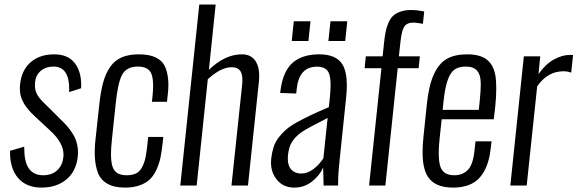

<svg xmlns="http://www.w3.org/2000/svg" viewBox="-20 -830 2584 859"><path d="M59.6 -35.2Q24.9 -77.1 24.9 -147.9Q24.9 -151.4 24.9 -155.3L88.4 -173.8Q88.4 -170.9 88.4 -168Q88.4 -106.9 108.4 -77.1Q129.9 -45.9 173.8 -45.9Q211.9 -45.9 236.1 -68.4Q260.3 -90.8 263.7 -129.4Q264.2 -133.3 264.2 -137.7Q264.2 -190.9 205.6 -244.6L133.8 -311.5Q96.2 -346.2 80.6 -379.4Q68.8 -404.3 68.8 -434.6Q68.8 -445.3 70.3 -456.5Q78.1 -518.6 118.4 -552.7Q158.7 -586.9 222.2 -586.9Q285.6 -586.9 315.9 -545.9Q343.3 -509.3 343.3 -448.7Q343.3 -442.4 342.8 -435.1L289.1 -418Q289.6 -424.8 289.6 -431.6Q289.6 -532.2 219.2 -532.2Q185.1 -532.2 162.6 -513.2Q140.1 -494.1 136.7 -461.9Q136.2 -455.6 136.2 -449.7Q136.2 -430.2 142.6 -415Q150.4 -394.5 175.3 -371.1L249 -297.9Q269 -278.8 281.5 -264.4Q293.9 -250 307.1 -228.8Q320.3 -207.5 325.2 -182.6Q329.1 -166 329.1 -147.9Q329.1 -139.2 328.1 -129.9Q320.8 -63.5 277.1 -27.1Q233.4 9.3 165 9.3Q96.7 9.3 59.6 -35.2Z M539.6 9.3Q490.7 9.3 460.4 -8.1Q430.2 -25.4 418.5 -55.9Q406.7 -86.4 404.3 -127.9Q403.8 -139.2 403.8 -150.9Q403.8 -183.1 408.7 -219.2L423.3 -354Q429.7 -417 440.9 -458.7Q452.1 -500.5 472.7 -530.3Q493.2 -560.1 524.7 -573.5Q556.2 -586.9 602.1 -586.9Q647 -586.9 675.5 -573.5Q704.1 -560.1 716.3 -535.9Q728.5 -511.7 731.9 -477.5Q733.4 -464.4 733.4 -450.2Q733.4 -427.2 730 -401.9L727.1 -374.5H659.7L662.6 -401.9Q665 -426.8 665 -446.3Q665 -485.8 655.3 -504.4Q640.6 -532.2 597.2 -532.2Q546.9 -532.2 527.1 -496.8Q507.3 -461.4 497.6 -366.2L480.5 -204.1Q476.6 -168 476.6 -141.1Q476.6 -101.1 484.9 -80.6Q498.5 -45.9 546.4 -45.9Q571.8 -45.9 588.4 -54Q605 -62 615.2 -81.1Q625.5 -100.1 630.6 -123.5Q635.7 -147 639.6 -185.5L643.1 -217.3H710.4L707.5 -189Q703.6 -150.9 697.5 -123Q691.4 -95.2 679.2 -69.1Q667 -43 649.4 -26.6Q631.8 -10.3 604 -0.5Q576.2 9.3 539.6 9.3Z M786.6 0 871.6 -809.6H944.8L914.6 -517.6Q986.3 -586.9 1062 -586.9Q1105 -586.9 1124.5 -554.7Q1139.6 -530.8 1139.6 -491.2Q1139.6 -478 1138.2 -463.9L1089.4 0H1015.6L1063 -448.2Q1064.5 -460.4 1064.5 -471.2Q1064.5 -497.6 1056.2 -510.7Q1044.9 -529.3 1016.6 -529.3Q968.3 -529.3 909.7 -475.6L859.9 0Z M1285.2 -646.5 1294.4 -734.9H1369.1L1359.9 -646.5ZM1449.2 -646.5 1458.5 -734.9H1533.7L1524.4 -646.5ZM1296.4 9.3Q1245.6 9.3 1216.8 -28.3Q1192.4 -59.6 1192.4 -103.5Q1192.4 -111.8 1193.4 -120.6Q1196.8 -149.4 1204.1 -172.1Q1211.4 -194.8 1226.8 -214.8Q1242.2 -234.9 1259.8 -250.2Q1277.3 -265.6 1308.6 -283Q1339.8 -300.3 1370.8 -314.9Q1401.9 -329.6 1451.2 -350.6L1455.6 -392.1Q1459 -424.8 1459 -449.2Q1459 -483.9 1451.7 -502Q1439.9 -531.7 1398.4 -531.7Q1317.9 -531.7 1307.6 -432.6L1305.2 -411.6L1233.4 -414.1Q1233.9 -418 1235.8 -431.6Q1247.6 -513.7 1290.5 -550.3Q1333.5 -586.9 1408.2 -586.9Q1484.4 -586.9 1512.2 -541.5Q1531.7 -508.8 1531.7 -447.8Q1531.7 -423.8 1528.8 -396L1499.5 -114.7Q1492.7 -54.2 1492.7 -10.7Q1492.7 -5.4 1492.7 0H1427.7Q1425.8 -59.1 1425.8 -80.1Q1408.2 -42 1374 -16.4Q1339.8 9.3 1296.4 9.3ZM1326.7 -53.7Q1356.4 -53.7 1382.8 -74Q1409.2 -94.2 1426.8 -122.1L1445.8 -302.2Q1357.4 -257.8 1331.5 -240.2Q1287.6 -210 1274.9 -169.9Q1270.5 -155.3 1268.6 -137.7Q1267.6 -128.9 1267.6 -121.1Q1267.6 -90.8 1280.8 -74.2Q1297.9 -53.7 1326.7 -53.7Z M1631.3 0 1686.5 -524.9H1611.3L1616.7 -578.1H1691.9L1698.2 -638.2Q1701.2 -667.5 1705.1 -687Q1709 -706.5 1717.3 -726.6Q1725.6 -746.6 1738 -758.5Q1750.5 -770.5 1771 -777.8Q1791.5 -785.2 1819.3 -785.2Q1845.2 -785.2 1877.9 -778.8L1872.1 -723.6Q1838.4 -729 1831.1 -729Q1799.8 -729 1788.3 -710.2Q1776.9 -691.4 1772 -646L1764.6 -578.1H1858.4L1853 -524.9H1759.3L1704.1 0Z M2006.8 9.3Q1923.8 9.3 1892.6 -42Q1870.6 -78.1 1870.6 -149.9Q1870.6 -180.7 1874.5 -217.3L1889.6 -363.3Q1898.4 -447.8 1921.1 -497.3Q1943.8 -546.9 1979.5 -566.9Q2015.1 -586.9 2070.3 -586.9Q2130.4 -586.9 2160.6 -561.3Q2190.9 -535.6 2197.8 -482.9Q2200.2 -460.4 2200.2 -432.6Q2200.2 -395 2195.3 -348.6L2189 -296.4H1956.1L1946.8 -210Q1942.9 -173.3 1942.9 -145.5Q1942.9 -105 1950.7 -83Q1964.4 -45.9 2012.2 -45.9Q2050.3 -45.9 2073.5 -70.1Q2096.7 -94.2 2103 -157.7L2107.4 -197.8H2179.2L2175.3 -165.5Q2166.5 -81.5 2126.7 -36.1Q2086.9 9.3 2006.8 9.3ZM1960.4 -338.4H2122.1L2127 -386.2Q2130.9 -425.3 2130.9 -454.6Q2130.9 -459.5 2130.4 -463.9Q2129.9 -496.6 2113.8 -514.4Q2097.7 -532.2 2064 -532.2Q2032.7 -532.2 2013.9 -519Q1995.1 -505.9 1983.2 -472.4Q1971.2 -439 1964.4 -377.4Z M2263.2 0 2323.7 -578.1H2397L2389.2 -498.5Q2419.9 -542.5 2457.5 -563.5Q2495.1 -584.5 2531.2 -584.5Q2539.6 -584.5 2543.9 -584L2535.6 -504.9Q2520 -511.2 2501 -511.2Q2430.2 -511.2 2383.3 -443.8L2336.4 0Z"/></svg>

Font: Oswald
Style: Light
Weight: 300
Designer: Vernon Adams
Foundry: Vernon Adams
Version: 3.0; ttfautohint (v0.95.6-bc232) -l 8 -r 50 -G 200 -x 0 -w "